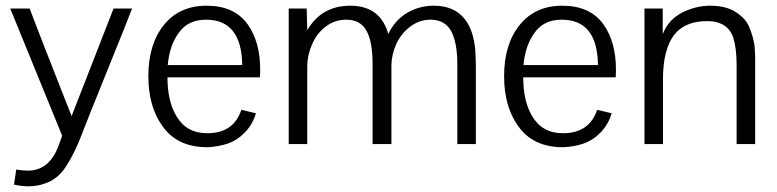

<svg xmlns="http://www.w3.org/2000/svg" viewBox="-20 -505 2724 673"><path d="M198 -29 16 -475H84Q93 -452 110 -407Q113 -400 136 -340Q159 -280 174 -243Q189 -205 209.5 -152.5Q230 -100 231 -98Q317 -318 378 -475H443Q427 -433 351 -245Q285 -82 271 -45Q244 28 213 76Q183 124 135 139Q110 148 79 148Q54 148 29 142L37 89Q56 93 78 93Q155 93 187 1Z M829 -277Q827 -436 702 -436Q638 -436 606 -389Q574 -345 568 -277ZM848 -420Q892 -358 892 -261Q892 -242 891 -234H567Q567 -149 599 -97Q634 -38 706 -38Q799 -38 826 -120L877 -108Q866 -70 839.5 -42Q813 -14 779 -2Q748 9 708 11H706Q600 11 548 -65Q500 -133 500 -238Q500 -350 554.5 -417.5Q609 -485 704 -485Q801 -485 848 -420Z M1057 0H992V-475H1055L1057 -399Q1107 -485 1208 -485Q1313 -485 1341 -386Q1364 -434 1406.5 -459.5Q1449 -485 1501 -485Q1573 -485 1610 -437Q1640 -398 1646 -329Q1648 -291 1648 -267V0H1583V-281Q1583 -352 1563 -393Q1541 -436 1489 -436Q1451 -436 1419 -412.5Q1387 -389 1369 -351Q1352 -312 1352 -275V0H1286V-281Q1286 -359 1264.5 -397.5Q1243 -436 1194 -436Q1154 -436 1122.5 -412.5Q1091 -389 1074 -350Q1057 -311 1057 -271Z M2076 -277Q2074 -436 1949 -436Q1885 -436 1853 -389Q1821 -345 1815 -277ZM2095 -420Q2139 -358 2139 -261Q2139 -242 2138 -234H1814Q1814 -149 1846 -97Q1881 -38 1953 -38Q2046 -38 2073 -120L2124 -108Q2113 -70 2086.5 -42Q2060 -14 2026 -2Q1995 9 1955 11H1953Q1847 11 1795 -65Q1747 -133 1747 -238Q1747 -350 1801.5 -417.5Q1856 -485 1951 -485Q2048 -485 2095 -420Z M2239 0V-475H2303V-460V-431V-398V-385Q2322 -436 2373 -462Q2421 -485 2469 -485Q2523 -485 2557 -464Q2592 -442 2605 -413Q2620 -378 2625 -344Q2627 -316 2627 -308V-271V0H2562V-279Q2562 -335 2550 -374Q2537 -411 2502 -424Q2485 -431 2459 -431Q2390 -431 2353 -394Q2321 -362 2309 -296Q2304 -264 2304 -232V0Z"/></svg>

Font: Pavanam
Style: Regular
Weight: 400
Designer: Tharique Azeez
Foundry: Tharique Azeez
Version: Version 1.86; ttfautohint (v1.3) -l 8 -r 50 -G 200 -x 14 -D 